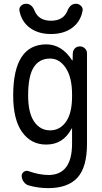

<svg xmlns="http://www.w3.org/2000/svg" viewBox="-20 -765 540 1016"><path d="M336.9 -708Q351.6 -745.1 381.8 -745.1Q397.5 -745.1 408.7 -733.9Q419.9 -722.7 417 -708Q406.2 -650.4 361.8 -617.7Q317.4 -585 250 -585Q182.6 -585 138.2 -617.7Q93.8 -650.4 83 -708Q80.1 -722.7 90.8 -733.9Q101.6 -745.1 118.2 -745.1Q148.4 -745.1 163.1 -708Q184.6 -655.3 250 -655.3Q315.4 -655.3 336.9 -708ZM245.1 -455.1Q187.5 -455.1 158.2 -408.7Q128.9 -362.3 128.9 -259.8Q128.9 -168 160.6 -121.6Q192.4 -75.2 245.1 -75.2Q296.9 -75.2 329.1 -120.6Q361.3 -166 361.3 -254.9V-264.6Q361.3 -355.5 328.1 -405.3Q294.9 -455.1 245.1 -455.1ZM224.6 0Q144.5 0 97.2 -65.9Q49.8 -131.8 49.8 -259.8Q49.8 -529.3 224.6 -530.3Q306.6 -530.3 361.3 -446.3Q361.3 -445.3 363.3 -445.3Q364.3 -445.3 364.3 -446.3L365.2 -483.4Q366.2 -499 376.5 -509.3Q386.7 -519.5 403.3 -519.5Q418 -519.5 429.2 -508.8Q440.4 -498 440.4 -483.4V-4.9Q440.4 120.1 389.6 175.3Q338.9 230.5 235.4 230.5Q182.6 230.5 133.8 216.8Q117.2 212.9 106 197.8Q94.7 182.6 94.7 165Q94.7 152.3 106.4 144Q118.2 135.7 130.9 140.6Q185.5 160.2 235.4 161.1Q361.3 161.1 361.3 -4.9V-84Q361.3 -85 360.4 -85Q358.4 -85 358.4 -84Q314.5 0 224.6 0Z"/></svg>

Font: Rounded-X Mgen+ 1m regular
Style: Regular
Weight: 400
Designer: [Source Han Sans]
Ryoko NISHIZUKA  (kana & ideographs); Paul D. Hunt (Latin, Greek & Cyrillic); Wenlong ZHANG  (bopomofo
Version: Version 1.059.20150602